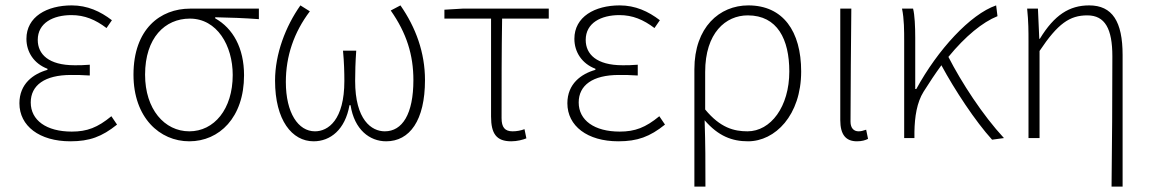

<svg xmlns="http://www.w3.org/2000/svg" viewBox="-20 -512 4269 712"><path d="M241 12C312 12 358 -5 414 -50L393 -81C342 -39 303 -24 246 -24C152 -24 94 -66 94 -132C94 -196 146 -234 243 -234C266 -234 285 -234 313 -232V-272C288 -270 276 -270 257 -270C160 -270 120 -311 120 -364C120 -427 177 -456 245 -456C294 -456 334 -439 375 -408L395 -437C352 -470 304 -492 246 -492C154 -492 78 -450 78 -368C78 -319 106 -276 156 -257V-253C103 -238 52 -201 52 -129C52 -45 126 12 241 12Z M682 12C793 12 885 -76 885 -233C885 -334 844 -407 778 -444V-448C833 -447 884 -445 940 -441V-480H685C575 -480 475 -405 475 -235C475 -76 572 12 682 12ZM682 -25C590 -25 518 -107 518 -235C518 -372 592 -443 684 -443C785 -443 843 -343 843 -234C843 -107 774 -25 682 -25Z M1143 12C1205 12 1260 -31 1276 -122H1280C1294 -31 1351 12 1412 12C1499 12 1556 -65 1556 -215C1556 -317 1522 -410 1465 -492L1429 -473C1488 -389 1513 -308 1513 -215C1513 -89 1472 -25 1407 -25C1358 -25 1297 -67 1297 -212C1297 -244 1298 -281 1301 -324H1252C1256 -281 1257 -244 1257 -212C1257 -67 1197 -25 1148 -25C1086 -25 1040 -93 1040 -208C1040 -304 1070 -392 1129 -470L1094 -492C1039 -414 1000 -312 1000 -213C1000 -66 1063 12 1143 12Z M1876 12C1898 12 1920 6 1932 1L1925 -33C1912 -28 1896 -25 1881 -25C1852 -25 1840 -40 1840 -74C1840 -196 1840 -319 1842 -443H2015V-480H1695L1628 -476V-443H1801V-80C1801 -16 1821 12 1876 12Z M2273 12C2344 12 2390 -5 2446 -50L2425 -81C2374 -39 2335 -24 2278 -24C2184 -24 2126 -66 2126 -132C2126 -196 2178 -234 2275 -234C2298 -234 2317 -234 2345 -232V-272C2320 -270 2308 -270 2289 -270C2192 -270 2152 -311 2152 -364C2152 -427 2209 -456 2277 -456C2326 -456 2366 -439 2407 -408L2427 -437C2384 -470 2336 -492 2278 -492C2186 -492 2110 -450 2110 -368C2110 -319 2138 -276 2188 -257V-253C2135 -238 2084 -201 2084 -129C2084 -45 2158 12 2273 12Z M2555 180H2596C2596 86 2596 28 2593 -66C2644 -7 2695 12 2754 12C2854 12 2951 -84 2951 -247C2951 -396 2884 -492 2755 -492C2648 -492 2555 -411 2555 -255ZM2752 -25C2702 -25 2651 -38 2595 -106V-245C2595 -390 2671 -455 2753 -455C2863 -455 2907 -366 2907 -247C2907 -116 2838 -25 2752 -25Z M3158 12C3176 12 3189 8 3199 3L3192 -31C3180 -27 3173 -25 3164 -25C3147 -25 3134 -36 3134 -61C3134 -199 3136 -338 3137 -480H3096V-67C3096 -12 3117 12 3158 12Z M3333 0H3371V-23C3372 -79 3380 -132 3405 -172C3427 -207 3449 -240 3471 -270C3520 -179 3597 -62 3659 6L3703 0C3624 -85 3545 -207 3497 -301C3560 -378 3624 -430 3679 -452L3674 -492C3578 -459 3457 -327 3378 -182H3374V-372C3374 -413 3372 -457 3366 -480H3325C3333 -442 3333 -397 3333 -358Z M4102 180H4143V-308C4143 -432 4105 -492 4019 -492C3946 -492 3890 -457 3836 -368H3834L3829 -480H3789C3794 -431 3794 -397 3794 -358V0H3835V-323C3903 -425 3947 -455 4012 -455C4078 -455 4105 -405 4105 -303C4105 -146 4104 19 4102 180Z"/></svg>

Font: Source Sans Pro Light
Style: Regular
Weight: 300
Designer: Paul D. Hunt
Foundry: Adobe Systems Incorporated
Version: Version 3.006;hotconv 1.0.111;makeotfexe 2.5.65597